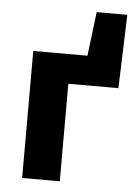

<svg xmlns="http://www.w3.org/2000/svg" viewBox="-50 -707 533 747"><g transform="rotate(5 216.5 -334.0)"><path d="M64.7 0V-496.1H276.3L297.4 -668.1H417L407.3 -380.8H211.7V0Z"/></g></svg>

Font: Source Sans 3
Style: Regular
Weight: 200
Designer: Paul D. Hunt
Foundry: Adobe
Version: Version 3.046;hotconv 1.0.118;makeotfexe 2.5.65603